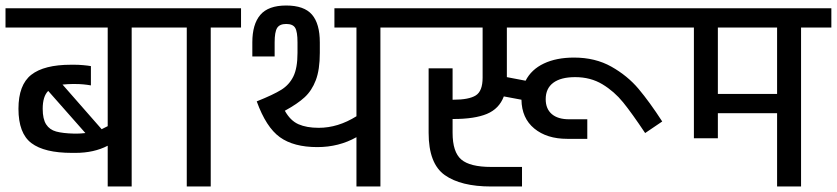

<svg xmlns="http://www.w3.org/2000/svg" viewBox="-30 -677 3038 697"><path d="M558 -647V-577H448V0H361V-148Q311 -122 244 -122H231Q131 -122 84 -157.5Q37 -193 37 -282Q37 -369 83.5 -405.5Q130 -442 228 -442H240Q255 -442 272 -440.5Q289 -439 300 -437V-367Q272 -372 244 -372H232Q219 -372 197 -370L339 -208L361 -219V-577H-10V-647ZM251 -192Q262 -192 280 -194L145 -347Q125 -327 125 -282Q125 -245 137.5 -225.5Q150 -206 174 -199.5Q198 -193 238 -192Z M845 -577H735V0H648V-577H538V-647H845Z M1461 -647V-577H1351V0H1264V-179Q1200 -143 1122 -143Q1036 -143 986 -179Q936 -215 902 -309Q962 -333 991 -351Q1020 -369 1035 -399.5Q1050 -430 1050 -485V-523Q1050 -562 1041.5 -576Q1033 -590 1009 -590Q985 -590 976 -575.5Q967 -561 967 -523V-472H886V-523Q886 -589 915 -623Q944 -657 1009 -657Q1074 -657 1102.5 -624Q1131 -591 1131 -523V-485Q1131 -424 1116.5 -386Q1102 -348 1076 -324Q1050 -300 1004 -275Q1024 -239 1053.5 -226Q1083 -213 1127 -213Q1197 -213 1264 -255V-577H1184V-647Z M1810 -397 1878 -384Q1899 -425 1944.5 -446.5Q1990 -468 2054 -468Q2131 -468 2189.5 -435Q2248 -402 2288 -354.5Q2328 -307 2374 -236L2312 -194Q2264 -266 2232 -305.5Q2200 -345 2157 -371Q2114 -397 2058 -397Q2006 -397 1978.5 -376.5Q1951 -356 1951 -317Q1951 -282 1973 -263Q1995 -244 2036 -244H2102V-173H2029Q1955 -173 1909.5 -210.5Q1864 -248 1863 -315L1799 -327Q1782 -282 1737.5 -263.5Q1693 -245 1616 -245H1613V-195Q1613 -125 1644.5 -98Q1676 -71 1753 -71H1865V0H1753Q1643 0 1584.5 -41.5Q1526 -83 1526 -195V-429H1613V-315H1616Q1672 -315 1697 -330.5Q1722 -346 1722 -395V-577H1441V-647H2409V-577H1810Z M2988 -647V-577H2878V0H2791V-266H2576V-175H2489V-577H2389V-647ZM2791 -336V-577H2576V-336Z"/></svg>

Font: Biryani
Style: Regular
Weight: 400
Designer: Dan Reynolds and Mathieu Reguer
Foundry: Dan Reynolds and Mathieu Reguer
Version: Version 1.004; ttfautohint (v1.1) -l 5 -r 5 -G 72 -x 0 -D la